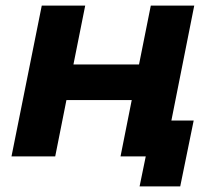

<svg xmlns="http://www.w3.org/2000/svg" viewBox="-20 -558 761 685"><path d="M21 0 129 -538H284L242 -328H476L518 -538H673L566 0H410L450 -201H217L177 0ZM478 107 500 0H410L436 -128H671L623 107Z"/></svg>

Font: Montserrat
Style: Bold Italic
Weight: 700
Italic angle: -11.3°
Designer: Julieta Ulanovsky
Foundry: Julieta Ulanovsky
Version: Version 9.000; ttfautohint (v1.8.4.7-5d5b)